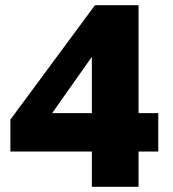

<svg xmlns="http://www.w3.org/2000/svg" viewBox="-20 -720 665 740"><path d="M334 0V-136H20V-259L346 -700H514V-284H590V-136H514V0ZM181 -284H334V-501Z"/></svg>

Font: Golos Text VF
Style: Regular
Weight: 400
Designer: A.Korolkova, Vitaly Kuzmin
Foundry: ParaType Ltd
Version: Version 2.003